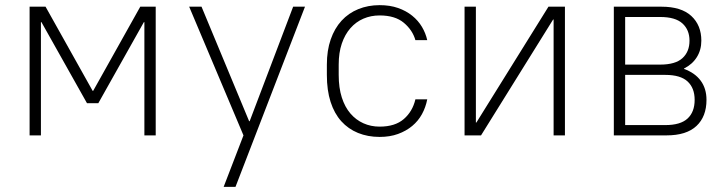

<svg xmlns="http://www.w3.org/2000/svg" viewBox="-20 -526 2830 746"><path d="M95 -500H157L340 -173H342L525 -500H585V0H541V-440H539L362 -125H318L141 -440H139V0H95Z M926 0 715 -500H763L948 -55H950L1119 -500H1165L895 200H849Z M1455 6Q1409 6 1371 -9.5Q1333 -25 1306 -55Q1279 -85 1264.5 -130Q1250 -175 1250 -235V-275Q1250 -330 1265 -373Q1280 -416 1307 -445.5Q1334 -475 1372 -490.5Q1410 -506 1455 -506Q1495 -506 1526.5 -495Q1558 -484 1581.5 -465Q1605 -446 1619.5 -421.5Q1634 -397 1640 -370H1594Q1583 -409 1549 -437.5Q1515 -466 1455 -466Q1421 -466 1392 -453.5Q1363 -441 1341.5 -416.5Q1320 -392 1308 -356.5Q1296 -321 1296 -275V-235Q1296 -185 1308 -147.5Q1320 -110 1341.5 -85Q1363 -60 1392 -47Q1421 -34 1455 -34Q1515 -34 1549 -63.5Q1583 -93 1594 -140H1640Q1634 -109 1619.5 -82.5Q1605 -56 1581.5 -36.5Q1558 -17 1526.5 -5.5Q1495 6 1455 6Z M1785 -500H1829V-50H1831L2111 -500H2175V0H2131V-450H2129L1849 0H1785Z M2365 -500H2550Q2627 -500 2666 -464Q2705 -428 2705 -368Q2705 -332 2687.5 -304Q2670 -276 2638 -260V-258Q2680 -243 2702.5 -212.5Q2725 -182 2725 -138Q2725 -73 2686 -36.5Q2647 0 2570 0H2365ZM2659 -368Q2659 -410 2631.5 -435Q2604 -460 2545 -460H2409V-275H2545Q2604 -275 2631.5 -300Q2659 -325 2659 -368ZM2679 -138Q2679 -184 2651.5 -209.5Q2624 -235 2565 -235H2409V-40H2565Q2624 -40 2651.5 -65.5Q2679 -91 2679 -138Z"/></svg>

Font: PT Root UI Light
Style: Regular
Weight: 300
Designer: Vitaly Kuzmin
Foundry: ParaType Ltd.
Version: Version 2.000G